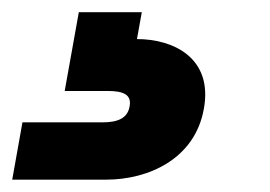

<svg xmlns="http://www.w3.org/2000/svg" viewBox="-108 -27 441 314"><path d="M123.9 -7H20.9L-2.2 121.8H68.7C93.6 121.8 107.8 127.8 103.9 147.2C100.5 166.6 84.3 173.1 59.4 173.1H-71.3L-88 266.8H65.7C134.5 266.8 210.8 233.2 225.4 150.9C240.5 68.2 176.2 36.9 116 36.9Z"/></svg>

Font: Poppins Devanagari Thin
Style: Italic
Weight: 100
Italic angle: -10°
Designer: Ninad Kale (Devanagari), Jonny Pinhorn (Latin)
Foundry: Indian Type Foundry
Version: 4.005